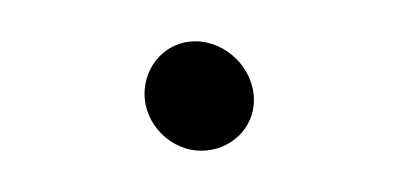

<svg xmlns="http://www.w3.org/2000/svg" viewBox="-20 -111 192 93"><path d="M50 -65.5C50 -50.8 62.7 -38 77.5 -38C91.4 -38 103 -48.6 103 -62.5C103 -77.8 89.7 -91 74.5 -91C60.6 -91 50 -79.4 50 -65.5Z"/></svg>

Font: HoneyBee
Style: Book
Weight: 300
Foundry: Cannot Into Space Fonts
Version: Version 0.89